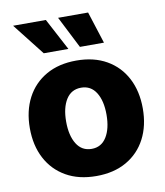

<svg xmlns="http://www.w3.org/2000/svg" viewBox="-86 -841 791 922"><g transform="rotate(-10 309.5 -380.0)"><path d="M310.1 10.3Q224.1 10.3 162.4 -25.1Q100.6 -60.5 67.4 -123.8Q34.2 -187 34.2 -271Q34.2 -355 67.4 -418.5Q100.6 -481.9 162.4 -517.3Q224.1 -552.7 310.1 -552.7Q395.5 -552.7 457.3 -517.3Q519 -481.9 552 -418.5Q585 -355 585 -271Q585 -187 552 -123.8Q519 -60.5 457.3 -25.1Q395.5 10.3 310.1 10.3ZM310.1 -122.1Q357.4 -122.1 382.8 -163.1Q408.2 -204.1 408.2 -272Q408.2 -339.8 382.8 -380.1Q357.4 -420.4 310.1 -420.4Q262.2 -420.4 236.8 -380.1Q211.4 -339.8 211.4 -272Q211.4 -204.1 236.8 -163.1Q262.2 -122.1 310.1 -122.1ZM162.6 -614.3 40.5 -770H200.2L282.7 -614.3ZM338.9 -614.3 259.8 -770H406.2L456.1 -614.3Z"/></g></svg>

Font: Inter Extra Bold
Style: Regular
Weight: 800
Designer: Rasmus Andersson
Foundry: rsms
Version: Version 4.000;git-3c8e0fc